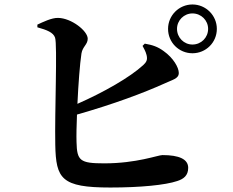

<svg xmlns="http://www.w3.org/2000/svg" viewBox="-20 -820 1040 858"><path d="M840 -582C900 -582 949 -630 949 -691C949 -751 900 -800 840 -800C780 -800 731 -751 731 -691C731 -630 780 -582 840 -582ZM840 -621C802 -621 771 -652 771 -691C771 -729 802 -760 840 -760C879 -760 910 -729 910 -691C910 -652 879 -621 840 -621ZM473 18C607 18 719 7 772 -11C800 -20 821 -35 821 -70C821 -109 780 -127 706 -127C686 -127 591 -90 446 -90C337 -90 324 -102 322 -185C321 -213 322 -258 324 -308C489 -355 622 -405 713 -446C751 -464 779 -468 779 -494C779 -518 755 -561 711 -592C685 -611 662 -619 627 -625L617 -615C621 -607 631 -591 635 -574C640 -553 635 -543 620 -529C560 -474 444 -408 326 -356C330 -443 337 -535 344 -581C349 -612 372 -621 372 -647C372 -682 299 -739 240 -740C211 -741 171 -721 147 -710V-698C190 -686 218 -675 226 -652C237 -620 224 -317 227 -173C230 -21 254 18 473 18Z"/></svg>

Font: Source Han Serif CN
Style: Bold
Weight: 700
Designer: Ryoko NISHIZUKA 西塚涼子 (kana & ideographs); Frank Grießhammer (Latin, Greek & Cyrillic); Wenlong ZHANG 张文龙 (bopomofo); San
Foundry: Adobe
Version: Version 2.003;hotconv 1.1.1;makeotfexe 2.6.0